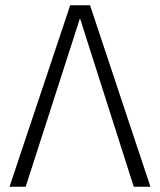

<svg xmlns="http://www.w3.org/2000/svg" viewBox="-20 -705 605 725"><path d="M548 0H485L282 -636L77 0H16L245 -685H320Z"/></svg>

Font: Trujillo Light
Style: Regular
Weight: 300
Designer: Fira Sans original fonts by bBox Type GmbH, Carrois Corporate GbR, & Edenspiekermann AG / Changes by Cristiano Sobral
Foundry: Fira Sans original fonts by bBox Type GmbH, Carrois Corporate GbR, & Edenspiekermann AG / Changes by Cristiano Sobral
Version: Version 4.301;July 28, 2020;FontCreator 13.0.0.2655 64-bit